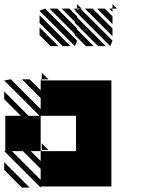

<svg xmlns="http://www.w3.org/2000/svg" viewBox="-25 -879 712 905"><path d="M166.7 5.2 -5.2 -166.7H0V-333.3H72.9L-5.2 -411.5V-447.9L109.4 -333.3H161.5L-5.2 -500L26 -505.2L166.7 -364.6V-416.7L78.1 -505.2H114.6L166.7 -453.1V-500H171.9L166.7 -505.2H171.9V-500H500V0H166.7ZM78.1 5.2 -5.2 -78.1V-114.6L114.6 5.2ZM505.2 -822.9 489.6 -838.5H505.2ZM505.2 -765.6 432.3 -838.5H468.8L505.2 -802.1ZM505.2 -708.3 375 -838.5H411.5L505.2 -744.8ZM494.8 -661.5 328.1 -828.1H333.3L322.9 -838.5H338.5V-833.3L354.2 -838.5L505.2 -687.5ZM437.5 -661.5 328.1 -770.8V-776L265.6 -838.5H302.1L338.5 -802.1V-796.9L474 -661.5ZM380.2 -661.5 328.1 -713.5V-718.8L208.3 -838.5H244.8L338.5 -744.8V-739.6L416.7 -661.5ZM328.1 -661.5 161.5 -828.1 187.5 -838.5 338.5 -687.5ZM270.8 -661.5 161.5 -770.8V-807.3L307.3 -661.5ZM213.5 -661.5 161.5 -713.5V-750L250 -661.5ZM171.9 -171.9V-166.7L166.7 -171.9ZM171.9 -171.9H203.1L171.9 -203.1ZM171.9 -505.2H203.1L171.9 -536.5ZM505.2 -838.5H526L505.2 -859.4ZM338.5 -838.5H359.4L338.5 -859.4ZM166.7 -31.2V-83.3L83.3 -166.7H31.2ZM166.7 -119.8V-166.7H333.3V-333.3H166.7V-328.1V-166.7H119.8Z"/></svg>

Font: 0xA000-Monochrome
Style: Monochrome
Weight: 400
Version: Version 0.1